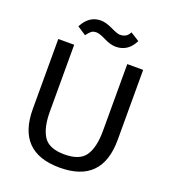

<svg xmlns="http://www.w3.org/2000/svg" viewBox="-159 -1006 1012 1135"><g transform="rotate(20 347.0 -438.5)"><path d="M614 -700V-260Q614 12 347 12Q80 12 80 -260V-700H180V-280Q180 -178 215 -124.5Q250 -71 347 -71Q444 -71 479 -124.5Q514 -178 514 -280V-700ZM414 -773Q381 -773 340 -793.5Q299 -814 279.5 -814Q260 -814 248.5 -805.5Q237 -797 221 -775L166 -811Q206 -889 280 -889Q312 -889 354.5 -868.5Q397 -848 413 -848Q457 -848 473 -885L529 -850Q491 -773 414 -773Z"/></g></svg>

Font: Voces
Style: Regular
Weight: 400
Designer: Ana Paula Megda, Pablo Ugerman
Foundry: Ana Paula Megda, Pablo Ugerman
Version: Version 1.003